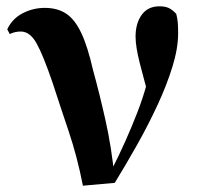

<svg xmlns="http://www.w3.org/2000/svg" viewBox="-20 -578 633 609"><path d="M243 11Q225 -81 198 -161Q171 -241 147 -315Q117 -403 96 -440.5Q75 -478 46 -478Q27 -478 11 -470L3 -485Q19 -519 52 -536Q85 -553 122 -553Q162 -553 189.5 -535Q217 -517 237.5 -474Q258 -431 275 -356Q295 -284 314.5 -197Q334 -110 343 -17H324L331 -33Q357 -84 377.5 -130Q398 -176 415.5 -221Q433 -266 446 -313.5Q459 -361 469 -413L459 -246Q437 -324 423.5 -377Q410 -430 410 -462Q410 -504 429.5 -531Q449 -558 486 -558Q504 -558 515.5 -552.5Q527 -547 539 -534Q543 -519 544 -505Q545 -491 545 -472Q545 -425 527 -366.5Q509 -308 479.5 -244.5Q450 -181 414.5 -118Q379 -55 344 2Z"/></svg>

Font: Noto Serif TC ExtraBold
Style: Regular
Weight: 800
Designer: Ryoko NISHIZUKA 西塚涼子 (kana & ideographs); Frank Grießhammer (Latin, Greek & Cyrillic); Wenlong ZHANG 张文龙 (bopomofo); San
Foundry: Adobe
Version: Version 2.002-H1;hotconv 1.1.0;makeotfexe 2.6.0